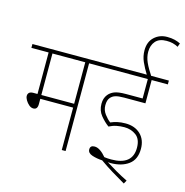

<svg xmlns="http://www.w3.org/2000/svg" viewBox="-138 -1024 1211 1260"><g transform="rotate(15 467.0 -394.5)"><path d="M392 -596V0H366V-288H143V-252Q143 -215 115 -215Q99 -215 85 -227Q71 -239 61.5 -255Q52 -271 52 -284Q52 -297 60.5 -305.5Q69 -314 89 -314H117V-596H0V-622H498V-596ZM366 -596H143V-314H366Z M725 -251Q698 -251 672.5 -246Q647 -241 622 -228Q592 -250 565.5 -282.5Q539 -315 539 -361Q539 -399 559 -424Q574 -443 599.5 -453.5Q625 -464 678 -464H791V-596H484V-622H927V-596H817V-438H672Q634 -438 613.5 -431.5Q593 -425 581 -410Q566 -393 566 -358Q566 -325 586 -298.5Q606 -272 626 -257Q647 -266 671 -271.5Q695 -277 726 -277Q789 -277 827.5 -240.5Q866 -204 866 -141Q866 -69 819 -34.5Q772 0 697 0Q690 0 679 -1Q712 20 750 42Q788 64 829 84L816 107Q769 80 724 52.5Q679 25 640 -3Q602 -5 570.5 -15.5Q539 -26 539 -51Q539 -78 569 -78Q588 -78 608 -64.5Q628 -51 648 -27Q670 -24 695 -24Q839 -24 839 -141Q839 -200 805 -225.5Q771 -251 725 -251ZM781 -615Q753 -660 737 -696.5Q721 -733 721 -773Q721 -831 756.5 -863.5Q792 -896 843 -896Q873 -896 894.5 -890.5Q916 -885 934 -876L925 -851Q906 -861 888 -865.5Q870 -870 846 -870Q796 -870 771.5 -842Q747 -814 747 -770Q747 -734 763 -698.5Q779 -663 811 -615Z"/></g></svg>

Font: Noto Sans SemiCondensed Thin
Style: Regular
Weight: 100
Width: 4
Designer: Monotype Design Team
Foundry: Monotype Imaging Inc.
Version: Version 2.013; ttfautohint (v1.8.4.7-5d5b)